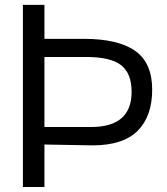

<svg xmlns="http://www.w3.org/2000/svg" viewBox="-20 -750 670 770"><path d="M71.8 0V-730.5H158.2V-594.2H316.4Q453.6 -594.2 522 -546.1Q590.3 -498 590.3 -390.6Q590.3 -283.2 531.7 -225.1Q473.1 -167 351.1 -167L158.2 -170.4V0ZM158.2 -240.7H345.7Q507.8 -240.7 507.8 -381.8Q507.8 -455.1 466.1 -488.3Q424.3 -521.5 325.2 -521.5H158.2Z"/></svg>

Font: Oxygen-Regular
Style: Regular
Weight: 400
Designer: Vernon Adams
Foundry: Vernon Adams
Version: Version Release 0.2.3 webfont; ttfautohint (v0.93.3-1d66) -l